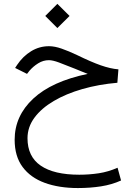

<svg xmlns="http://www.w3.org/2000/svg" viewBox="-20 -641 698 992"><path d="M213.9 -558.6 276.4 -621.1 339.4 -558.6 276.4 -496.1ZM433.1 -259.3Q414.6 -266.6 403.6 -271Q392.6 -275.4 366.7 -286.1Q316.9 -306.2 284.7 -318.1Q252.4 -330.1 232.9 -330.1Q203.1 -330.1 177 -313.7Q150.9 -297.4 131.8 -274.9L119.6 -259.3L58.1 -290L68.4 -305.7Q98.1 -350.1 140.6 -376.2Q183.1 -402.3 233.4 -402.3Q262.7 -402.3 298.8 -389.6Q335 -377 378.4 -356.4Q451.2 -320.8 500.7 -303.5Q550.3 -286.1 591.8 -282.7L586.4 -213.4Q489.7 -205.1 405.5 -180.9Q321.3 -156.7 257.6 -119.1Q193.8 -81.5 158 -33Q122.1 15.6 122.1 73.2Q122.1 168 190.4 214.8Q258.8 261.7 389.6 261.7Q440.9 261.7 490.5 254.2Q540 246.6 587.4 225.6L605.5 291.5Q558.1 313 502 321.8Q445.8 330.6 382.8 330.6Q284.7 330.6 211.2 303.7Q137.7 276.9 96.7 221.7Q55.7 166.5 55.7 81.1Q55.7 -42 151.6 -131.3Q247.6 -220.7 433.1 -259.3Z"/></svg>

Font: Vazir Light WOL
Style: Light-WOL
Weight: 300
Designer: Saber Rastikerdar
Foundry: Saber Rastikerdar
Version: Version 30.0.0